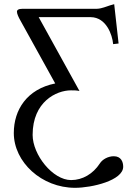

<svg xmlns="http://www.w3.org/2000/svg" viewBox="-20 -687 648 918"><path d="M443 -645H88C68 -645 61 -639 61 -631C61 -621 69 -604 77 -590L244 -288C109 -261 46 -162 46 -51C46 88 179 211 339 211C419 211 569 176 569 110C569 87 559 60 524 60C498 60 470 74 457 95C425 144 375 174 320 174C232 174 136 53 136 -42C136 -201 250 -255 319 -255C334 -255 346 -255 360 -252L165 -605H414C488 -604 517 -521 521 -476L547 -479L526 -667C502 -662 468 -645 443 -645Z"/></svg>

Font: Libertinus Serif
Style: Regular
Weight: 400
Designer: Philipp H. Poll, Khaled Hosny
Foundry: Caleb Maclennan
Version: Version 7.050;RELEASE